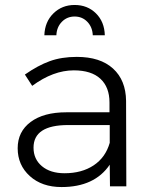

<svg xmlns="http://www.w3.org/2000/svg" viewBox="-20 -757 614 780"><path d="M209 -613.8H160.2Q162.1 -668.5 197 -702.6Q231.9 -736.8 283.2 -736.8Q335.4 -736.8 369.9 -702.6Q404.3 -668.5 405.8 -613.8H356.9Q355.5 -647 334.7 -668.5Q314 -689.9 283.2 -689.9Q252.4 -689.9 231.4 -668.5Q210.4 -647 209 -613.8ZM493.2 0H426.8L425.8 -87.9Q364.3 2.9 230 2.9Q150.4 2.9 101.1 -41.7Q51.8 -86.4 51.8 -154.8Q51.8 -222.2 104.5 -261.5Q157.2 -300.8 249 -300.8H424.8V-340.8Q424.8 -402.8 387.9 -437Q351.1 -471.2 279.8 -471.2Q196.3 -471.2 110.8 -408.2L81.1 -454.1Q134.3 -491.2 182.1 -508.5Q230 -525.9 292 -525.9Q387.2 -525.9 439.2 -478.5Q491.2 -431.2 492.2 -347.2ZM242.2 -53.2Q312 -53.2 360.4 -85.2Q408.7 -117.2 425.8 -176.8V-249H256.8Q116.2 -249 116.2 -157.2Q116.2 -110.4 150.4 -81.8Q184.6 -53.2 242.2 -53.2Z"/></svg>

Font: Montserrat arm Light
Style: Regular
Weight: 300
Designer: Julieta Ulanovsky
Foundry: Julieta Ulanovsky
Version: Version 6.000;PS 006.000;hotconv 1.0.88;makeotf.lib2.5.64775